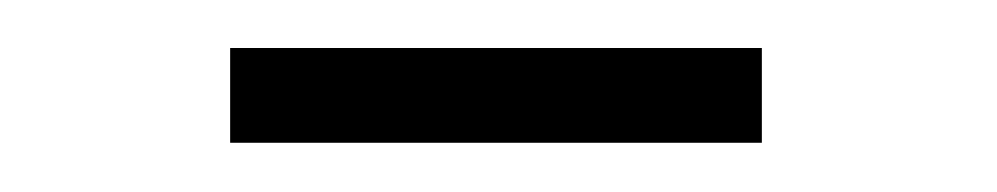

<svg xmlns="http://www.w3.org/2000/svg" viewBox="-20 -698 405 78"><path d="M73.5 -678.5H289.5V-640H73.5Z"/></svg>

Font: Big Shoulders Stencil Display
Style: Regular
Weight: 400
Designer: Patric King
Foundry: XO Type Co
Version: Version 1.000